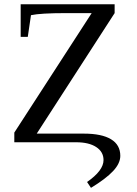

<svg xmlns="http://www.w3.org/2000/svg" viewBox="-20 -675 651 911"><path d="M393.1 188.5Q471.2 134.3 471.2 84.5Q471.2 45.4 436.5 22.7Q401.9 0 341.3 0H47.9V-45.9L415 -612.8H293Q172.4 -612.8 127 -603L111.8 -500H78.1V-654.8H523.9V-612.8L154.3 -41H377.9Q462.4 -41 506.6 -14.4Q550.8 12.2 550.8 64.5Q550.8 100.1 516.6 136.7Q482.4 173.3 411.6 216.3Z"/></svg>

Font: Times New Roman
Style: Regular
Weight: 400
Designer: Steve Matteson
Foundry: Ascender Corporation
Version: Version 2.00.3